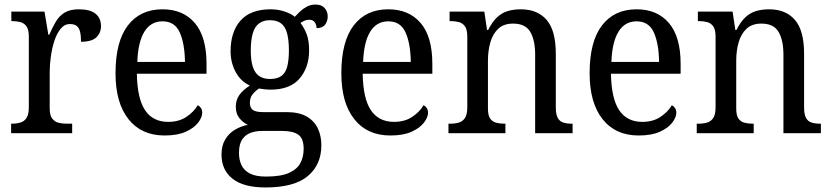

<svg xmlns="http://www.w3.org/2000/svg" viewBox="-20 -587 3662 846"><path d="M29 0V-42H32Q53 -42 70 -47Q87 -52 97 -67.5Q107 -83 107 -114V-426Q107 -456 97 -470.5Q87 -485 70 -489.5Q53 -494 33 -494H30V-536H176L193 -434H197Q210 -464 225 -490Q240 -516 264 -531Q288 -546 328 -546Q377 -546 401 -526.5Q425 -507 425 -472Q425 -442 404.5 -422.5Q384 -403 337 -403Q337 -431 332.5 -448Q328 -465 317.5 -473Q307 -481 288 -481Q264 -481 247 -460Q230 -439 219.5 -406.5Q209 -374 204 -337.5Q199 -301 199 -270V-109Q199 -80 209.5 -65.5Q220 -51 236.5 -46.5Q253 -42 273 -42H298V0Z M705 10Q603 10 546 -62Q489 -134 489 -264Q489 -404 543.5 -475Q598 -546 696 -546Q787 -546 838.5 -485.5Q890 -425 890 -306V-262H583Q585 -152 619.5 -101Q654 -50 721 -50Q769 -50 802 -72.5Q835 -95 851 -123Q859 -120 865 -111.5Q871 -103 871 -90Q871 -70 853 -46.5Q835 -23 798.5 -6.5Q762 10 705 10ZM795 -314Q794 -395 772 -444Q750 -493 696 -493Q644 -493 616 -447Q588 -401 585 -314Z M1150 239Q1053 239 1004.5 200.5Q956 162 956 94Q956 55 972 28Q988 1 1014.5 -15Q1041 -31 1072 -37Q1052 -46 1035.5 -65.5Q1019 -85 1019 -117Q1019 -147 1035 -169Q1051 -191 1081 -210Q1041 -228 1018.5 -269.5Q996 -311 996 -361Q996 -447 1040 -496.5Q1084 -546 1173 -546Q1206 -546 1235 -536Q1264 -526 1279 -513Q1288 -523 1301 -535.5Q1314 -548 1331.5 -557.5Q1349 -567 1370 -567Q1397 -567 1410.5 -551.5Q1424 -536 1424 -515Q1424 -494 1412.5 -478.5Q1401 -463 1375 -463Q1375 -476 1367.5 -488Q1360 -500 1343 -500Q1331 -500 1322 -496Q1313 -492 1304 -486Q1320 -465 1331 -437Q1342 -409 1342 -365Q1342 -290 1300 -241Q1258 -192 1173 -192Q1161 -192 1146 -193.5Q1131 -195 1121 -197Q1106 -187 1093.5 -172Q1081 -157 1081 -134Q1081 -113 1093.5 -103Q1106 -93 1140 -93H1242Q1298 -93 1331.5 -73.5Q1365 -54 1380.5 -21Q1396 12 1396 53Q1396 139 1336 189Q1276 239 1150 239ZM1152 191Q1217 191 1253 175Q1289 159 1303.5 131.5Q1318 104 1318 69Q1318 23 1294.5 6.5Q1271 -10 1225 -10H1133Q1108 -10 1085 -2Q1062 6 1047.5 27Q1033 48 1033 87Q1033 117 1044 140.5Q1055 164 1081 177.5Q1107 191 1152 191ZM1170 -239Q1201 -239 1219.5 -252Q1238 -265 1245.5 -293.5Q1253 -322 1253 -365Q1253 -410 1245 -440Q1237 -470 1218.5 -484Q1200 -498 1169 -498Q1140 -498 1121 -483.5Q1102 -469 1093.5 -439Q1085 -409 1085 -364Q1085 -300 1105 -269.5Q1125 -239 1170 -239Z M1700 10Q1598 10 1541 -62Q1484 -134 1484 -264Q1484 -404 1538.5 -475Q1593 -546 1691 -546Q1782 -546 1833.5 -485.5Q1885 -425 1885 -306V-262H1578Q1580 -152 1614.5 -101Q1649 -50 1716 -50Q1764 -50 1797 -72.5Q1830 -95 1846 -123Q1854 -120 1860 -111.5Q1866 -103 1866 -90Q1866 -70 1848 -46.5Q1830 -23 1793.5 -6.5Q1757 10 1700 10ZM1790 -314Q1789 -395 1767 -444Q1745 -493 1691 -493Q1639 -493 1611 -447Q1583 -401 1580 -314Z M1956 0V-42H1964Q1985 -42 2002 -47Q2019 -52 2029 -67.5Q2039 -83 2039 -114V-426Q2039 -456 2029 -470.5Q2019 -485 2002.5 -489.5Q1986 -494 1966 -494H1961V-536H2114L2126 -455H2131Q2149 -491 2170.5 -511Q2192 -531 2218 -538.5Q2244 -546 2275 -546Q2348 -546 2388.5 -499.5Q2429 -453 2429 -350V-114Q2429 -83 2437.5 -67.5Q2446 -52 2462 -47Q2478 -42 2498 -42H2503V0H2338V-346Q2338 -410 2316.5 -446.5Q2295 -483 2241 -483Q2199 -483 2175 -460Q2151 -437 2140.5 -400Q2130 -363 2130 -320V-109Q2130 -79 2139.5 -65Q2149 -51 2165.5 -46.5Q2182 -42 2202 -42H2207V0Z M2794 10Q2692 10 2635 -62Q2578 -134 2578 -264Q2578 -404 2632.5 -475Q2687 -546 2785 -546Q2876 -546 2927.5 -485.5Q2979 -425 2979 -306V-262H2672Q2674 -152 2708.5 -101Q2743 -50 2810 -50Q2858 -50 2891 -72.5Q2924 -95 2940 -123Q2948 -120 2954 -111.5Q2960 -103 2960 -90Q2960 -70 2942 -46.5Q2924 -23 2887.5 -6.5Q2851 10 2794 10ZM2884 -314Q2883 -395 2861 -444Q2839 -493 2785 -493Q2733 -493 2705 -447Q2677 -401 2674 -314Z M3050 0V-42H3058Q3079 -42 3096 -47Q3113 -52 3123 -67.5Q3133 -83 3133 -114V-426Q3133 -456 3123 -470.5Q3113 -485 3096.5 -489.5Q3080 -494 3060 -494H3055V-536H3208L3220 -455H3225Q3243 -491 3264.5 -511Q3286 -531 3312 -538.5Q3338 -546 3369 -546Q3442 -546 3482.5 -499.5Q3523 -453 3523 -350V-114Q3523 -83 3531.5 -67.5Q3540 -52 3556 -47Q3572 -42 3592 -42H3597V0H3432V-346Q3432 -410 3410.5 -446.5Q3389 -483 3335 -483Q3293 -483 3269 -460Q3245 -437 3234.5 -400Q3224 -363 3224 -320V-109Q3224 -79 3233.5 -65Q3243 -51 3259.5 -46.5Q3276 -42 3296 -42H3301V0Z"/></svg>

Font: Noto Serif SemiCondensed
Style: Regular
Weight: 400
Width: 4
Designer: Monotype Design Team
Foundry: Monotype Imaging Inc.
Version: Version 2.013